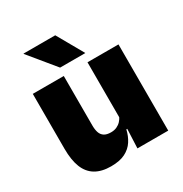

<svg xmlns="http://www.w3.org/2000/svg" viewBox="-164 -813 905 950"><g transform="rotate(-30 289.0 -338.0)"><path d="M219.5 -492.5V-209.5Q219.5 -186 225.2 -169Q231 -152 245 -143Q259 -134 283 -134Q302 -134 316.2 -140.5Q330.5 -147 340.8 -158Q351 -169 357 -182L384 -109H355.5Q348 -75 330.2 -47.5Q312.5 -20 281 -4Q249.5 12 199.5 12Q146 12 111 -9Q76 -30 59.2 -72.2Q42.5 -114.5 42.5 -179V-492.5ZM532 -492.5V0H356L361.5 -126.5L355 -144.5V-492.5ZM283.5 -688 368 -539V-537.5H224.5L102.5 -686V-688Z"/></g></svg>

Font: Anek Gurmukhi Medium ExtraBold
Style: Regular
Weight: 800
Version: Version 1.003